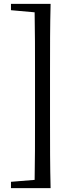

<svg xmlns="http://www.w3.org/2000/svg" viewBox="-20 -804 392 998"><path d="M202 -784H37V-751L160 -740C162 -639 162 -536 162 -436V-173C162 -71 162 31 160 131L37 141V174H243C240 59 240 -58 240 -173V-436C240 -553 240 -671 243 -784Z"/></svg>

Font: Noto Serif JP Medium
Style: Regular
Weight: 500
Designer: Ryoko NISHIZUKA 西塚涼子 (kana & ideographs); Frank Grießhammer (Latin, Greek & Cyrillic); Wenlong ZHANG 张文龙 (bopomofo); San
Foundry: Adobe
Version: Version 2.001;hotconv 1.1.0;makeotfexe 2.6.0